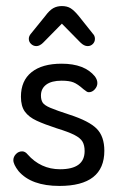

<svg xmlns="http://www.w3.org/2000/svg" viewBox="-20 -603 401 633"><path d="M176 10Q324 10 324 -106Q324 -153 299 -178.5Q274 -204 209 -225Q166 -239 146 -247.5Q126 -256 120.5 -265Q115 -274 115 -288Q115 -311 132.5 -324Q150 -337 183 -337Q208 -337 222 -331.5Q236 -326 255 -309Q263 -303 266 -301Q269 -299 273 -299Q284 -299 292.5 -308.5Q301 -318 301 -329Q301 -340 293 -351Q259 -393 183 -393Q119 -393 84 -365Q49 -337 49 -284Q49 -253 62 -235Q75 -217 101 -205Q127 -193 167 -180Q206 -168 225.5 -158Q245 -148 252 -136Q259 -124 259 -105Q259 -45 178 -45Q146 -45 119 -57.5Q92 -70 71 -94Q67 -99 62.5 -101.5Q58 -104 53 -104Q41 -104 32.5 -95Q24 -86 24 -75Q24 -61 41 -39Q83 10 176 10ZM184 -525 245 -463Q257 -451 269 -451Q279 -451 286 -458Q293 -465 293 -475Q293 -485 286 -492L239 -551Q224 -569 212.5 -576Q201 -583 184 -583Q168 -583 155.5 -576Q143 -569 129 -550L82 -492Q75 -484 75 -475Q75 -465 82.5 -458Q90 -451 100 -451Q111 -451 123 -463Z"/></svg>

Font: Beiruti
Style: Regular
Weight: 400
Version: Version 1.00